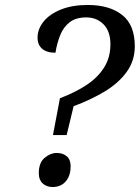

<svg xmlns="http://www.w3.org/2000/svg" viewBox="-20 -744 562 772"><path d="M193 -201 221 -349Q282 -372 327.5 -402Q373 -432 398.5 -472.5Q424 -513 424 -566Q424 -618 396.5 -646Q369 -674 327 -674Q285 -674 260 -654.5Q235 -635 222 -602.5Q209 -570 203 -532Q168 -532 149.5 -548Q131 -564 131 -592Q131 -627 155 -657Q179 -687 224.5 -705.5Q270 -724 333 -724Q420 -724 471 -684Q522 -644 522 -558Q522 -500 489.5 -455Q457 -410 401.5 -376.5Q346 -343 276 -317L248 -201ZM192 8Q167 8 151.5 -6.5Q136 -21 136 -47Q136 -90 159.5 -109.5Q183 -129 208 -129Q233 -129 248.5 -115.5Q264 -102 264 -76Q264 -47 253.5 -28Q243 -9 227 -0.5Q211 8 192 8Z"/></svg>

Font: Noto Serif Tamil
Style: Italic
Weight: 400
Italic angle: -12°
Designer: Indian Type Foundry, Tom Grace, and the Monotype Design Team
Foundry: Monotype Imaging Inc.
Version: Version 2.003